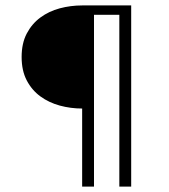

<svg xmlns="http://www.w3.org/2000/svg" viewBox="-20 -691 626 711"><path d="M421.9 0V-636.2H328.1V0H284.2V-289.1Q241.7 -289.1 201.4 -300Q161.1 -311 129.6 -334Q98.1 -356.9 79.1 -393.1Q60.1 -429.2 60.1 -480Q60.1 -530.8 79.1 -566.9Q98.1 -603 129.6 -626.2Q161.1 -649.4 201.4 -660.2Q241.7 -670.9 284.2 -670.9H465.8V0Z"/></svg>

Font: Syncopate
Style: Regular
Weight: 300
Width: 7
Designer: Astigmatic (AOETI)
Foundry: Astigmatic (AOETI)
Version: Version 001.000